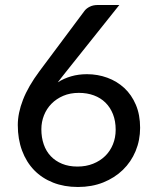

<svg xmlns="http://www.w3.org/2000/svg" viewBox="-20 -738 620 766"><path d="M289 -73.5Q323.5 -73.5 351.5 -84.8Q379.5 -96 399.5 -115.5Q419.5 -135 430.5 -162Q441.5 -189 441.5 -220.5Q441.5 -255 430.8 -282.2Q420 -309.5 400.8 -328.5Q381.5 -347.5 354.5 -357.5Q327.5 -367.5 294.5 -367.5Q260 -367.5 232.5 -355.8Q205 -344 185.5 -324.2Q166 -304.5 155.5 -278Q145 -251.5 145 -222.5Q145 -189.5 154.5 -162Q164 -134.5 182.5 -115Q201 -95.5 227.8 -84.5Q254.5 -73.5 289 -73.5ZM243 -451Q234.5 -440 226.2 -429.8Q218 -419.5 210.5 -409.5Q234.5 -425 263.8 -433.5Q293 -442 327 -442Q369.5 -442 408 -428Q446.5 -414 475.8 -387Q505 -360 522 -320Q539 -280 539 -228Q539 -178.5 521 -135.2Q503 -92 470.2 -60.2Q437.5 -28.5 392 -10.2Q346.5 8 291 8Q236 8 191.8 -9.5Q147.5 -27 116.2 -59.2Q85 -91.5 68 -137.2Q51 -183 51 -239Q51 -287 71.8 -340.2Q92.5 -393.5 137.5 -454L317 -694.5Q324.5 -704.5 338 -711.2Q351.5 -718 369 -718H456Z"/></svg>

Font: TypoPRO Lato
Style: Regular
Weight: 500
Designer: Lukasz Dziedzic with Adam Twardoch and Botio Nikoltchev
Foundry: tyPoland Lukasz Dziedzic
Version: Version 2.010; 2014-09-01; http://www.latofonts.com/